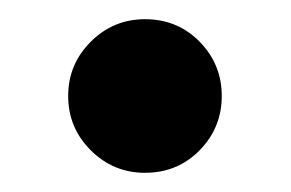

<svg xmlns="http://www.w3.org/2000/svg" viewBox="-20 -170 303 200"><path d="M51 -70Q51 -103 74.5 -126.5Q98 -150 131 -150Q165 -150 188 -126.5Q211 -103 211 -70Q211 -37 188 -13.5Q165 10 131 10Q98 10 74.5 -13.5Q51 -37 51 -70Z"/></svg>

Font: MedMera Sans Semibold
Style: Regular
Weight: 600
Designer: Kasper Nordkvist
Foundry: UNCUT.wtf
Version: Version 1.300